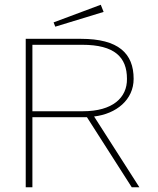

<svg xmlns="http://www.w3.org/2000/svg" viewBox="-20 -786 665 806"><path d="M212 -674 415 -736 403 -766 205 -692ZM88 0H116V-294H345L533 0H565L375 -297C468 -308 541 -367 541 -455C541 -562 477 -623 320 -623H88ZM116 -319V-598H325C461 -598 513 -546 513 -455C514 -376 453 -319 328 -319Z"/></svg>

Font: Inconsolata Expanded ExtraLight
Style: Regular
Weight: 200
Width: 7
Monospace: yes
Designer: Raph Levien, Cyreal, Brenton Simpson
Foundry: Raph Levien, Cyreal, Google
Version: Version 3.100